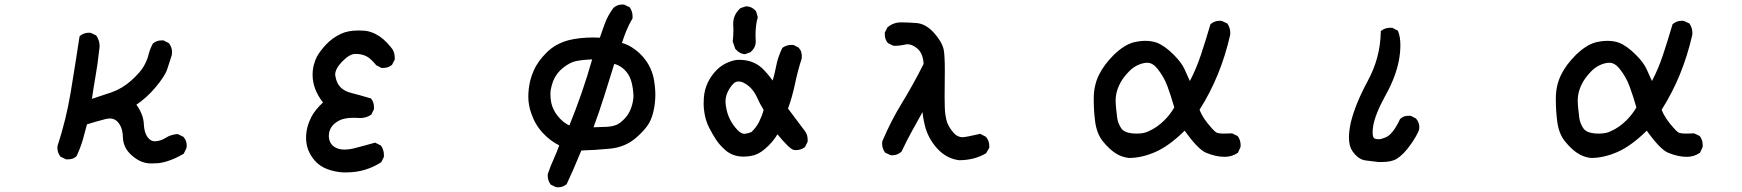

<svg xmlns="http://www.w3.org/2000/svg" viewBox="-20 -670 7540 831"><path d="M455.1 -157.2Q445.3 -157.2 435.5 -154.3Q396.5 -144.5 356.4 -131.8L338.9 -66.4Q328.1 -30.3 311.5 5.9Q301.8 14.6 292.5 17.1Q283.2 19.5 277.3 19.5Q271.5 19.5 265.6 19.5L241.2 7.8L240.2 5.9Q228.5 -9.8 228.5 -31.2Q228.5 -38.1 229.5 -40Q266.6 -153.3 286.1 -271.5Q305.7 -389.6 324.2 -511.7L326.2 -514.6Q342.8 -528.3 364.3 -528.3Q372.1 -528.3 374 -527.3L396.5 -516.6Q411.1 -495.1 411.1 -470.7Q411.1 -461.9 409.2 -453.1Q403.3 -395.5 394 -343.3Q384.8 -291 377.9 -242.2L462.9 -270.5Q509.8 -287.1 547.9 -321.3Q586.9 -356.4 602.1 -382.8Q617.2 -409.2 623 -433.6Q628.9 -458 641.6 -481.4Q657.2 -495.1 678.7 -495.1Q681.6 -495.1 687.5 -495.1L710.9 -483.4Q724.6 -464.8 724.6 -445.3Q724.6 -437.5 723.6 -431.6Q713.9 -400.4 703.6 -370.1Q693.4 -339.8 652.3 -291Q615.2 -247.1 570.3 -216.8Q600.6 -174.8 602.5 -133.8Q604.5 -88.9 625 -69.3Q635.7 -58.6 649.4 -58.6Q672.9 -58.6 695.3 -72.3Q718.8 -87.9 749 -89.8L773.4 -78.1Q788.1 -61.5 788.1 -41Q788.1 -30.3 786.1 -27.3L775.4 -4.9Q717.8 29.3 667 36.1Q653.3 37.1 643.6 37.1Q633.8 37.1 627 37.1Q586.9 35.2 549.8 2Q512.7 -30.3 511.7 -78.1Q510.7 -121.1 487.3 -144.5Q474.6 -157.2 455.1 -157.2Z M1540 -159.2 1511.7 -160.2Q1468.8 -160.2 1446.3 -147.5Q1403.3 -124 1403.3 -82Q1403.3 -51.8 1425.8 -35.2Q1444.3 -22.5 1470.7 -22.5Q1486.3 -22.5 1505.9 -26.4Q1552.7 -38.1 1603.5 -52.7L1628.9 -40Q1641.6 -21.5 1641.6 0Q1641.6 2.9 1641.6 8.8L1629.9 32.2Q1561.5 76.2 1479.5 76.2Q1472.7 76.2 1465.8 76.2H1464.8Q1428.7 74.2 1395.5 61.5Q1362.3 48.8 1340.8 23.4Q1304.7 -19.5 1304.7 -73.2Q1304.7 -118.2 1327.1 -163.1Q1342.8 -193.4 1377.9 -226.6Q1333 -284.2 1333 -345.7Q1333 -370.1 1338.4 -389.6Q1343.8 -409.2 1350.6 -422.9Q1364.3 -448.2 1390.6 -476.6Q1418 -505.9 1455.1 -523.4Q1486.3 -538.1 1532.2 -538.1Q1561.5 -538.1 1577.1 -533.7Q1592.8 -529.3 1604.5 -523.4Q1639.6 -505.9 1670.9 -466.8Q1688.5 -448.2 1688.5 -420.9Q1688.5 -417 1688.5 -412.1L1676.8 -389.6Q1661.1 -376 1639.6 -376Q1636.7 -376 1630.9 -376L1608.4 -387.7Q1583 -418.9 1563.5 -427.7Q1543.9 -436.5 1522.5 -436.5Q1518.6 -436.5 1514.6 -436.5Q1490.2 -434.6 1458 -400.4Q1430.7 -371.1 1430.7 -346.7Q1430.7 -343.8 1431.6 -340.8Q1436.5 -309.6 1454.1 -292Q1471.7 -274.4 1501 -267.6Q1535.2 -258.8 1585 -244.1L1586.9 -242.2Q1598.6 -227.5 1598.6 -206.1Q1598.6 -203.1 1598.6 -197.3L1586.9 -173.8Q1565.4 -159.2 1540 -159.2Z M2350.6 89.8Q2350.6 83 2351.6 81.1Q2363.3 46.9 2377 17.1Q2390.6 -12.7 2400.4 -41Q2363.3 -58.6 2330.1 -93.8Q2296.9 -128.9 2280.3 -176.8Q2266.6 -213.9 2266.6 -252Q2266.6 -286.1 2275.4 -323.2Q2281.2 -344.7 2290 -364.3Q2307.6 -405.3 2346.7 -443.4Q2383.8 -480.5 2441.4 -496.1Q2488.3 -507.8 2549.8 -507.8Q2562.5 -507.8 2576.2 -506.8Q2586.9 -538.1 2595.7 -562.5Q2604.5 -586.9 2613.8 -603Q2623 -619.1 2634.8 -635.7Q2651.4 -650.4 2672.9 -650.4Q2680.7 -650.4 2682.6 -649.4L2705.1 -638.7Q2717.8 -621.1 2717.8 -599.6Q2717.8 -596.7 2717.8 -590.8Q2701.2 -562.5 2690.4 -535.6Q2679.7 -508.8 2671.9 -484.4Q2715.8 -471.7 2753.9 -433.6Q2795.9 -390.6 2808.6 -334Q2816.4 -294.9 2816.4 -259.8Q2816.4 -222.7 2807.6 -185.5Q2798.8 -147.5 2779.3 -122.1Q2761.7 -98.6 2732.4 -73.2Q2684.6 -32.2 2618.2 -26.4Q2557.6 -20.5 2496.1 -18.6Q2457 76.2 2432.6 127Q2417 140.6 2395.5 140.6Q2387.7 140.6 2385.7 139.6L2363.3 128.9Q2350.6 111.3 2350.6 89.8ZM2368.2 -300.8Q2366.2 -294.9 2364.3 -284.7Q2362.3 -274.4 2362.3 -262.7Q2362.3 -221.7 2377 -194.3Q2387.7 -172.9 2406.2 -154.3Q2424.8 -135.7 2444.3 -127Q2502 -268.6 2543 -413.1Q2484.4 -410.2 2460.9 -402.3Q2430.7 -390.6 2404.3 -365.2Q2377.9 -338.9 2368.2 -300.8ZM2721.7 -256.8Q2721.7 -263.7 2720.7 -270.5Q2717.8 -303.7 2709.5 -326.7Q2701.2 -349.6 2685.5 -365.2L2678.7 -372.1Q2660.2 -387.7 2638.7 -393.6L2594.7 -252.9Q2573.2 -184.6 2548.8 -119.1Q2582 -120.1 2606 -121.1Q2629.9 -122.1 2651.4 -130.9Q2668 -139.6 2685.5 -158.7Q2703.1 -177.7 2712.4 -205.1Q2721.7 -232.4 2721.7 -256.8Z M3029.3 -178.7Q3025.4 -202.1 3025.4 -219.2Q3025.4 -236.3 3026.4 -248Q3029.3 -283.2 3043 -311.5Q3057.6 -342.8 3082.5 -367.7Q3107.4 -392.6 3139.6 -403.3Q3160.2 -411.1 3178.7 -411.1Q3240.2 -411.1 3279.3 -374Q3300.8 -353.5 3324.2 -321.3Q3333 -350.6 3338.9 -381.8Q3346.7 -423.8 3366.2 -462.9Q3383.8 -475.6 3405.3 -475.6Q3408.2 -475.6 3414.1 -475.6L3436.5 -463.9Q3445.3 -454.1 3447.8 -444.8Q3450.2 -435.5 3450.2 -429.7Q3450.2 -419.9 3450.2 -418Q3432.6 -363.3 3420.9 -307.1Q3409.2 -251 3390.6 -200.2L3463.9 -102.5Q3475.6 -86.9 3475.6 -65.4Q3475.6 -62.5 3475.6 -56.6L3463.9 -33.2Q3453.1 -25.4 3443.4 -22.9Q3433.6 -20.5 3427.7 -20.5Q3418 -20.5 3414.1 -21.5Q3395.5 -27.3 3344.7 -88.9Q3331.1 -64.5 3306.6 -40Q3274.4 -7.8 3246.1 1Q3223.6 7.8 3197.3 7.8Q3151.4 7.8 3119.1 -20.5Q3093.8 -43 3078.6 -66.4Q3063.5 -89.8 3049.3 -117.2Q3035.2 -144.5 3029.3 -178.7ZM3177.7 -317.4Q3168 -317.4 3162.1 -314Q3156.2 -310.5 3154.3 -307.6Q3150.4 -303.7 3148.4 -301.8Q3120.1 -266.6 3120.1 -230.5Q3120.1 -220.7 3122.1 -209Q3130.9 -150.4 3171.9 -107.4Q3188.5 -90.8 3201.2 -90.8Q3202.1 -90.8 3203.1 -90.8Q3219.7 -92.8 3232.4 -98.6Q3253.9 -119.1 3266.1 -144Q3278.3 -168.9 3285.2 -194.3Q3267.6 -222.7 3256.8 -248Q3242.2 -280.3 3218.8 -298.8Q3195.3 -317.4 3177.7 -317.4ZM3154.3 -542 3153.3 -566.4Q3153.3 -605.5 3182.6 -632.8L3184.6 -634.8L3208 -642.6H3210Q3232.4 -642.6 3250 -624L3252 -622.1L3259.8 -595.7Q3250 -562.5 3250 -517.6Q3250 -503.9 3251 -488.3Q3250 -462.9 3228.5 -444.3L3205.1 -435.5Q3180.7 -436.5 3162.1 -459L3151.4 -490.2Q3154.3 -516.6 3154.3 -542Z M4069.3 -366.2 4068.4 -251Q4068.4 -194.3 4071.8 -173.3Q4075.2 -152.3 4079.1 -140.6Q4087.9 -117.2 4108.4 -93.8Q4125 -76.2 4145.5 -76.2Q4160.2 -76.2 4222.7 -90.8L4247.1 -78.1Q4261.7 -60.5 4261.7 -39.1Q4261.7 -36.1 4261.7 -30.3L4248 -6.8Q4197.3 23.4 4131.8 23.4H4130.9Q4078.1 16.6 4040 -23.4Q4002 -63.5 3986.3 -114.3Q3976.6 -148.4 3972.7 -184.6Q3953.1 -149.4 3929.7 -107.4Q3906.2 -65.4 3881.8 -13.7Q3864.3 2 3842.8 2Q3835 2 3833 1L3810.5 -9.8Q3797.9 -27.3 3797.9 -48.8Q3797.9 -55.7 3798.8 -58.6Q3835.9 -146.5 3884.8 -226.1Q3933.6 -305.7 3977.5 -393.6Q3974.6 -440.4 3949.2 -460.9Q3927.7 -478.5 3907.2 -478.5Q3902.3 -478.5 3896.5 -476.6Q3872.1 -471.7 3856.4 -471.7Q3847.7 -471.7 3844.7 -472.7L3823.2 -483.4Q3809.6 -499 3809.6 -520.5Q3809.6 -523.4 3809.6 -529.3L3821.3 -551.8Q3846.7 -573.2 3879.9 -573.2Q3909.2 -573.2 3946.3 -570.3Q3986.3 -567.4 4021.5 -528.8Q4056.6 -490.2 4064.5 -455.1Q4069.3 -428.7 4069.3 -366.2Z M4713.9 -236.3Q4713.9 -243.2 4713.9 -249Q4714.8 -301.8 4736.3 -345.7Q4757.8 -389.6 4799.8 -431.6Q4843.8 -474.6 4884.8 -486.3Q4912.1 -493.2 4937.5 -493.2Q4964.8 -493.2 4986.3 -485.4Q5020.5 -472.7 5060.5 -432.6Q5094.7 -398.4 5107.4 -369.1Q5118.2 -344.7 5129.9 -319.3Q5157.2 -371.1 5177.7 -432.6Q5198.2 -494.1 5218.8 -564.5L5220.7 -566.4Q5237.3 -580.1 5258.8 -580.1Q5266.6 -580.1 5268.6 -579.1L5292 -568.4Q5299.8 -556.6 5302.2 -546.9Q5304.7 -537.1 5304.7 -531.2Q5304.7 -525.4 5304.7 -520.5Q5263.7 -338.9 5171.9 -195.3Q5184.6 -159.2 5224.6 -115.2Q5241.2 -96.7 5249 -94.7Q5258.8 -91.8 5276.4 -91.8Q5293.9 -91.8 5312.5 -92.8L5336.9 -81.1Q5349.6 -63.5 5349.6 -42Q5349.6 -34.2 5348.6 -32.2L5337.9 -8.8L5335.9 -7.8Q5311.5 8.8 5280.3 8.8Q5243.2 8.8 5200.2 -8.8Q5165 -23.4 5107.4 -104.5Q5040 -38.1 4980.5 -12.2Q4920.9 13.7 4866.2 13.7H4865.2Q4833 9.8 4806.6 -7.8Q4781.2 -24.4 4753.9 -57.6Q4726.6 -90.8 4719.7 -145.5Q4713.9 -191.4 4713.9 -236.3ZM4989.3 -373Q4968.8 -398.4 4945.3 -398.4Q4924.8 -398.4 4899.4 -385.7Q4880.9 -376 4866.2 -360.4Q4837.9 -332 4823.2 -299.8Q4808.6 -267.6 4808.6 -236.3Q4808.6 -211.9 4815.4 -159.2Q4819.3 -133.8 4834 -113.3Q4849.6 -91.8 4900.4 -91.8Q4931.6 -91.8 4950.2 -101.6Q4987.3 -117.2 5019.5 -149.4Q5045.9 -175.8 5062.5 -205.1Q5047.9 -255.9 5032.7 -296.9Q5017.6 -337.9 4989.3 -373Z M5818.4 -75.2Q5818.4 -102.5 5826.2 -138.7Q5845.7 -219.7 5899.9 -319.8Q5954.1 -419.9 5956.1 -530.3V-535.2L5960 -538.1Q5975.6 -549.8 5997.1 -549.8Q6000 -549.8 6005.9 -549.8L6030.3 -537.1L6031.2 -534.2Q6041 -510.7 6041 -474.6Q6041 -411.1 6016.6 -343.8Q6002 -302.7 5977.5 -258.8Q5930.7 -173.8 5922.9 -122.1Q5920.9 -107.4 5920.9 -96.7Q5920.9 -79.1 5926.8 -72.3L5929.7 -70.3Q5936.5 -67.4 5947.3 -67.4Q5958 -67.4 5976.6 -75.2Q6007.8 -86.9 6040 -155.3Q6049.8 -164.1 6059.1 -166.5Q6068.4 -168.9 6074.2 -168.9Q6080.1 -168.9 6085.9 -168.9L6108.4 -157.2Q6123 -140.6 6123 -120.1Q6123 -110.4 6120.6 -104.5Q6118.2 -98.6 6114.3 -91.3Q6110.4 -84 6106.4 -76.7Q6102.5 -69.3 6097.7 -62.5Q6092.8 -55.7 6087.9 -47.9Q6070.3 -22.5 6054.7 -6.8Q6039.1 8.8 6026.4 16.6Q6003.9 31.2 5960.9 31.2Q5950.2 31.2 5945.3 31.2Q5918 27.3 5890.6 24.4Q5858.4 20.5 5833 -16.6Q5818.4 -38.1 5818.4 -75.2Z M6713.9 -236.3Q6713.9 -243.2 6713.9 -249Q6714.8 -301.8 6736.3 -345.7Q6757.8 -389.6 6799.8 -431.6Q6843.8 -474.6 6884.8 -486.3Q6912.1 -493.2 6937.5 -493.2Q6964.8 -493.2 6986.3 -485.4Q7020.5 -472.7 7060.5 -432.6Q7094.7 -398.4 7107.4 -369.1Q7118.2 -344.7 7129.9 -319.3Q7157.2 -371.1 7177.7 -432.6Q7198.2 -494.1 7218.8 -564.5L7220.7 -566.4Q7237.3 -580.1 7258.8 -580.1Q7266.6 -580.1 7268.6 -579.1L7292 -568.4Q7299.8 -556.6 7302.2 -546.9Q7304.7 -537.1 7304.7 -531.2Q7304.7 -525.4 7304.7 -520.5Q7263.7 -338.9 7171.9 -195.3Q7184.6 -159.2 7224.6 -115.2Q7241.2 -96.7 7249 -94.7Q7258.8 -91.8 7276.4 -91.8Q7293.9 -91.8 7312.5 -92.8L7336.9 -81.1Q7349.6 -63.5 7349.6 -42Q7349.6 -34.2 7348.6 -32.2L7337.9 -8.8L7335.9 -7.8Q7311.5 8.8 7280.3 8.8Q7243.2 8.8 7200.2 -8.8Q7165 -23.4 7107.4 -104.5Q7040 -38.1 6980.5 -12.2Q6920.9 13.7 6866.2 13.7H6865.2Q6833 9.8 6806.6 -7.8Q6781.2 -24.4 6753.9 -57.6Q6726.6 -90.8 6719.7 -145.5Q6713.9 -191.4 6713.9 -236.3ZM6989.3 -373Q6968.8 -398.4 6945.3 -398.4Q6924.8 -398.4 6899.4 -385.7Q6880.9 -376 6866.2 -360.4Q6837.9 -332 6823.2 -299.8Q6808.6 -267.6 6808.6 -236.3Q6808.6 -211.9 6815.4 -159.2Q6819.3 -133.8 6834 -113.3Q6849.6 -91.8 6900.4 -91.8Q6931.6 -91.8 6950.2 -101.6Q6987.3 -117.2 7019.5 -149.4Q7045.9 -175.8 7062.5 -205.1Q7047.9 -255.9 7032.7 -296.9Q7017.6 -337.9 6989.3 -373Z"/></svg>

Font: JasonHandwriting2
Style: SemiBold
Weight: 600
Version: Version 1.04.7